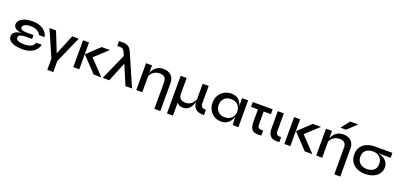

<svg xmlns="http://www.w3.org/2000/svg" viewBox="21 -1953 6956 3347"><g transform="rotate(20 3499.0 -280.0)"><path d="M318 11Q243 11 181.5 -4Q120 -19 83.5 -51Q47 -83 47 -133Q47 -171 70.5 -196.5Q94 -222 132 -235Q170 -248 213 -251Q170 -252 134.5 -264.5Q99 -277 78 -300.5Q57 -324 57 -357Q57 -404 91.5 -438Q126 -472 186 -490.5Q246 -509 322 -509Q398 -509 459 -486.5Q520 -464 559.5 -421.5Q599 -379 610 -320H505Q488 -368 436.5 -393Q385 -418 321 -418Q250 -418 212 -396.5Q174 -375 174 -343Q174 -319 192 -307.5Q210 -296 239.5 -292Q269 -288 303 -288H416V-216H300Q245 -216 205 -201.5Q165 -187 165 -152Q165 -124 186.5 -108Q208 -92 242.5 -86Q277 -80 318 -80Q385 -80 436.5 -100.5Q488 -121 508 -179H611Q587 -86 510 -37.5Q433 11 318 11Z M1179 -498 961 -6V200H850V-8L636 -498H758L906 -127L1058 -498Z M1259 -498H1370V0H1259ZM1758 -498 1516 -276 1779 0H1637L1373 -279L1604 -498Z M1929 -700Q1986 -700 2026.5 -674.5Q2067 -649 2092 -590L2132 -498L2349 0H2227L2075 -361L1927 0H1805L2020 -483L1997 -537Q1980 -578 1960 -594Q1940 -610 1900 -610H1854V-700Z M2428 -498H2539V-356Q2552 -398 2580.5 -432.5Q2609 -467 2651.5 -488Q2694 -509 2749 -509Q2836 -509 2891.5 -460.5Q2947 -412 2947 -315V200H2836V-293Q2836 -354 2806.5 -383.5Q2777 -413 2714 -413Q2651 -413 2603 -379Q2555 -345 2539 -297V0H2428Z M3686 8Q3574 8 3526 -38.5Q3478 -85 3478 -165Q3472 -140 3459.5 -109.5Q3447 -79 3426 -51.5Q3405 -24 3372 -6.5Q3339 11 3292 11Q3216 11 3181 -43V200H3070V-498H3181V-211Q3181 -162 3198 -134.5Q3215 -107 3243.5 -96Q3272 -85 3307 -85Q3354 -85 3388.5 -104.5Q3423 -124 3445 -154Q3467 -184 3478 -215V-498H3589V-185Q3589 -145 3599.5 -125.5Q3610 -106 3631.5 -99.5Q3653 -93 3686 -93Z M4000 11Q3932 11 3875.5 -22Q3819 -55 3785.5 -113.5Q3752 -172 3752 -248Q3752 -326 3786 -384.5Q3820 -443 3878 -476Q3936 -509 4008 -509Q4097 -509 4144.5 -466Q4192 -423 4210 -354V-498H4322V0H4218Q4218 -3 4216 -22Q4214 -41 4212 -67Q4210 -93 4210 -118V-159Q4198 -115 4172 -76.5Q4146 -38 4104 -13.5Q4062 11 4000 11ZM4034 -81Q4118 -81 4164 -128.5Q4210 -176 4210 -248Q4210 -327 4163.5 -372Q4117 -417 4034 -417Q3954 -417 3910 -370Q3866 -323 3866 -248Q3866 -173 3912.5 -127Q3959 -81 4034 -81Z M4643 -183Q4643 -125 4664.5 -106.5Q4686 -88 4747 -94V0Q4678 8 4636 -2Q4594 -12 4572.5 -37Q4551 -62 4543.5 -98.5Q4536 -135 4536 -179V-408H4408V-498H4777V-408H4643Z M5081 0Q4969 12 4920.5 -33.5Q4872 -79 4872 -169V-498H4984V-177Q4984 -124 5007.5 -106Q5031 -88 5081 -94Z M5175 -498H5286V0H5175ZM5674 -498 5432 -276 5695 0H5553L5289 -279L5520 -498Z M5766 -498H5877V-356Q5890 -398 5918.5 -432.5Q5947 -467 5989.5 -488Q6032 -509 6087 -509Q6174 -509 6229.5 -460.5Q6285 -412 6285 -315V200H6174V-293Q6174 -354 6144.5 -383.5Q6115 -413 6052 -413Q5989 -413 5941 -379Q5893 -345 5877 -297V0H5766ZM5996 -601 6121 -760H6268L6101 -601Z M6673 11Q6590 11 6524 -19Q6458 -49 6420 -107Q6382 -165 6382 -247Q6382 -330 6420 -385.5Q6458 -441 6524 -469.5Q6590 -498 6673 -498H6998V-407H6776Q6826 -396 6868 -371.5Q6910 -347 6935.5 -307.5Q6961 -268 6961 -211Q6961 -145 6923.5 -95Q6886 -45 6820.5 -17Q6755 11 6673 11ZM6673 -80Q6721 -80 6761 -96.5Q6801 -113 6824.5 -148Q6848 -183 6848 -237Q6848 -291 6824.5 -329Q6801 -367 6761 -387Q6721 -407 6673 -407Q6624 -407 6583.5 -390Q6543 -373 6519 -337.5Q6495 -302 6495 -247Q6495 -193 6519 -155.5Q6543 -118 6583.5 -99Q6624 -80 6673 -80Z"/></g></svg>

Font: Syne SemiBold
Style: Regular
Weight: 600
Designer: Lucas Descroix
Foundry: Bonjour Monde
Version: Version 2.200; ttfautohint (v1.8.4)